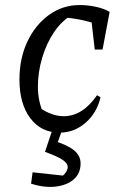

<svg xmlns="http://www.w3.org/2000/svg" viewBox="-20 -516 478 760"><path d="M216 9Q143 9 100 -48Q57 -105 57 -201Q57 -285 88.5 -351.5Q120 -418 174 -457Q228 -496 295 -496Q328 -496 360 -489Q392 -482 414 -469L386 -411Q316 -441 230 -447L271 -460Q227 -437 195.5 -391Q164 -345 147 -287.5Q130 -230 130 -173Q130 -144 136 -115.5Q142 -87 155 -63L138 -89Q161 -73 185 -64.5Q209 -56 232 -56Q269 -56 302 -76.5Q335 -97 364 -139L378 -131Q363 -68 318 -29.5Q273 9 216 9ZM355 -320 338 -469H414L386 -320ZM103 211 109 166 229 179Q236 174 242 164Q248 154 248 145Q248 131 229 117.5Q210 104 158 85L186 39Q246 57 272.5 78.5Q299 100 299 131Q299 170 272.5 193.5Q246 217 201 222.5Q156 228 103 211ZM191 -13H230L195 85H158Z"/></svg>

Font: Piazzolla Thin
Style: Italic
Weight: 400
Italic angle: -11.3°
Version: Version 2.005